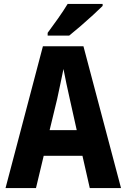

<svg xmlns="http://www.w3.org/2000/svg" viewBox="-20 -951 640 971"><path d="M8 0 197 -717H402L592 0H434L397 -163H201L162 0ZM269 -450 231 -293H368L333 -450Q325 -486 316 -527.5Q307 -569 301 -602Q294 -569 285.5 -527.5Q277 -486 269 -450ZM221 -785Q245 -817 273.5 -857.5Q302 -898 322 -931H499V-921Q481 -903 451 -875.5Q421 -848 388 -819.5Q355 -791 330 -771H221Z"/></svg>

Font: Noto Sans Mono ExtraBold
Style: Regular
Weight: 800
Designer: Monotype Design Team
Foundry: Monotype Imaging Inc.
Version: Version 2.014